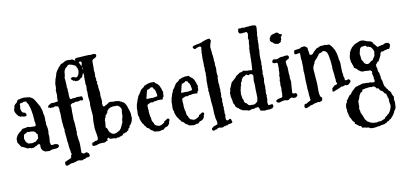

<svg xmlns="http://www.w3.org/2000/svg" viewBox="-98 -1186 3962 1873"><g transform="rotate(-10 1883.0 -249.5)"><path d="M316.4 18.6 274.4 16.6Q270.5 16.6 262.7 9.8Q254.9 2.9 252 3.9L239.3 -14.6Q235.4 -26.4 235.4 -37.1V-57.6Q230.5 -60.5 227.5 -66.4Q209 -62.5 204.6 -57.6Q200.2 -52.7 197.3 -50.8Q182.6 -50.8 169.9 -38.1Q165 -42 159.2 -39.6Q153.3 -37.1 147 -38.1Q140.6 -39.1 137.7 -40.5Q134.8 -42 129.9 -43.9Q124 -42 119.1 -43Q114.3 -43.9 106.4 -43Q100.6 -49.8 80.1 -57.6Q66.4 -66.4 49.8 -70.3Q30.3 -99.6 18.6 -120.1Q21.5 -128.9 19.5 -138.7Q16.6 -155.3 26.4 -169.9Q33.2 -187.5 44.4 -197.8Q55.7 -208 60.5 -212.4Q65.4 -216.8 71.3 -220.2Q77.1 -223.6 82.5 -231Q87.9 -238.3 96.2 -240.2Q104.5 -242.2 111.3 -242.7Q118.2 -243.2 127 -245.1Q135.7 -247.1 138.7 -248Q149.4 -252 171.9 -243.2Q184.6 -245.1 194.8 -243.7Q205.1 -242.2 218.8 -243.2Q226.6 -248 226.1 -253.9Q225.6 -259.8 225.6 -267.6Q225.6 -275.4 224.6 -279.3L220.7 -292Q222.7 -318.4 217.8 -330.1Q219.7 -338.9 218.8 -339.8Q217.8 -340.8 217.8 -344.2Q217.8 -347.7 216.8 -354.5Q215.8 -361.3 214.4 -370.1Q212.9 -378.9 210.4 -396Q208 -413.1 205.1 -422.4Q202.1 -431.6 200.7 -436.5Q199.2 -441.4 197.3 -446.3Q195.3 -451.2 194.8 -455.6Q194.3 -460 190.9 -465.8Q187.5 -471.7 185.5 -475.1Q183.6 -478.5 179.7 -481.4Q177.7 -484.4 177.2 -489.3Q176.8 -494.1 173.8 -496.1Q163.1 -498 152.8 -498Q142.6 -498 137.7 -491.2Q119.1 -491.2 111.3 -486.3Q106.4 -479.5 108.4 -472.7Q110.4 -465.8 109.4 -460.4Q108.4 -455.1 106.9 -451.2Q105.5 -447.3 104.5 -443.4Q107.4 -433.6 106.9 -427.7Q106.4 -421.9 111.8 -412.1Q117.2 -402.3 120.1 -399.4Q123 -396.5 128.4 -394.5Q133.8 -392.6 137.2 -392.6Q140.6 -392.6 147.5 -387.7Q154.3 -382.8 156.2 -364.3Q150.4 -354.5 133.8 -354.5Q117.2 -354.5 107.4 -361.3Q103.5 -361.3 101.6 -359.9Q99.6 -358.4 94.2 -359.9Q88.9 -361.3 85.4 -365.2Q82 -369.1 74.2 -369.1Q72.3 -376 67.9 -380.4Q63.5 -384.8 59.6 -389.6Q56.6 -399.4 55.2 -399.4Q53.7 -399.4 53.7 -400.4Q41 -418.9 44.9 -438.5Q44.9 -442.4 46.9 -446.8Q48.8 -451.2 50.8 -456.5Q52.7 -461.9 52.7 -467.3Q52.7 -472.7 54.7 -477.1Q56.6 -481.4 60.1 -484.4Q63.5 -487.3 67.4 -490.7Q71.3 -494.1 74.7 -497.6Q78.1 -501 83 -502.9Q85 -507.8 87.4 -512.2Q89.8 -516.6 91.8 -522.5Q95.7 -524.4 98.6 -525.4Q101.6 -526.4 103.5 -529.3Q112.3 -528.3 121.1 -531.7Q129.9 -535.2 138.2 -535.2Q146.5 -535.2 152.3 -537.1H166Q172.9 -537.1 178.7 -535.2Q184.6 -533.2 192.4 -535.2Q197.3 -534.2 202.6 -532.2Q208 -530.3 213.9 -533.2Q218.8 -527.3 231.9 -522Q245.1 -516.6 252.4 -504.9Q259.8 -493.2 263.7 -488.8Q267.6 -484.4 270.5 -478Q273.4 -471.7 276.9 -466.3Q280.3 -460.9 283.2 -455.6Q286.1 -450.2 290 -444.3Q293.9 -438.5 296.4 -432.6Q298.8 -426.8 303.7 -422.9Q300.8 -412.1 310.5 -397.5Q311.5 -393.6 312 -390.6Q312.5 -387.7 314.5 -381.3Q316.4 -375 317.4 -363.8Q318.4 -352.5 319.8 -345.2Q321.3 -337.9 322.8 -335Q324.2 -332 325.2 -326.2Q326.2 -320.3 325.7 -311Q325.2 -301.8 326.2 -295.4Q327.1 -289.1 326.2 -286.1Q325.2 -283.2 325.2 -279.3L328.1 -265.6Q328.1 -259.8 327.1 -253.9Q326.2 -248 327.1 -241.2Q328.1 -234.4 331.1 -224.1Q334 -213.9 335.4 -204.6Q336.9 -195.3 336.9 -188.5V-175.8Q336.9 -169.9 334 -140.6L336.9 -127.9Q335 -117.2 335 -90.8L333 -79.1Q335 -75.2 333.5 -71.3Q332 -67.4 332 -61.5Q332 -55.7 336.4 -50.8Q340.8 -45.9 336.9 -38.1Q350.6 -32.2 358.4 -35.2Q375 -40 386.2 -37.1Q397.5 -34.2 401.9 -33.2Q406.2 -32.2 408.2 -30.3Q413.1 -18.6 414.6 -14.2Q416 -9.8 409.2 -5.9Q402.3 -2 401.4 2.9Q375 7.8 355.5 7.8Q335.9 7.8 316.4 18.6ZM145.5 -198.2 134.8 -202.1Q118.2 -189.5 101.6 -184.6Q96.7 -179.7 95.7 -171.9Q94.7 -164.1 92.3 -153.3Q89.8 -142.6 90.8 -139.6Q96.7 -128.9 96.7 -126Q96.7 -123 100.1 -116.2Q103.5 -109.4 104.5 -105.5Q112.3 -101.6 116.7 -95.7Q121.1 -89.8 127.4 -87.9Q133.8 -85.9 138.7 -87.9Q143.6 -89.8 147.5 -85.9Q151.4 -86.9 158.7 -86.4Q166 -85.9 172.9 -86.9Q178.7 -92.8 186.5 -92.3Q194.3 -91.8 200.2 -95.7Q213.9 -108.4 216.3 -112.3Q218.8 -116.2 226.6 -120.1Q229.5 -144.5 229.5 -162.1Q223.6 -168.9 218.3 -172.9Q212.9 -176.8 210.9 -186.5Q207 -189.5 203.1 -190.9Q199.2 -192.4 197.3 -196.3Q192.4 -196.3 191.9 -195.8Q191.4 -195.3 184.6 -198.2Q177.7 -201.2 145.5 -198.2Z M589.8 -801.8Q615.2 -823.2 640.6 -823.2Q649.4 -821.3 651.4 -822.3Q653.3 -823.2 659.2 -823.2Q665 -823.2 668.9 -821.8Q672.9 -820.3 681.2 -822.3Q689.5 -824.2 705.1 -812Q720.7 -799.8 725.6 -798.8Q725.6 -795.9 735.8 -791Q746.1 -786.1 748 -783.2Q749 -780.3 748.5 -777.3Q748 -774.4 752.4 -768.6Q756.8 -762.7 756.3 -761.7Q755.9 -760.7 758.8 -754.4Q761.7 -748 764.6 -745.6Q767.6 -743.2 769.5 -741.2Q771.5 -739.3 769 -732.4Q766.6 -725.6 770.5 -715.8Q774.4 -706.1 774.4 -691.4L765.6 -668Q762.7 -660.2 760.7 -654.3Q755.9 -650.4 755.9 -643.6Q755.9 -636.7 747.1 -632.8Q733.4 -626 721.7 -614.3Q710.9 -610.4 710.9 -608.9Q710.9 -607.4 705.6 -608.4Q700.2 -609.4 695.3 -607.9Q690.4 -606.4 682.6 -607.4Q680.7 -609.4 677.7 -610.4Q674.8 -611.3 675.8 -616.2Q670.9 -617.2 668 -615.2Q665 -613.3 660.2 -615.2Q658.2 -624 650.4 -627.4Q642.6 -630.9 640.6 -639.6L655.3 -652.3Q658.2 -650.4 663.1 -651.4Q668 -652.3 673.3 -650.4Q678.7 -648.4 684.6 -645.5Q701.2 -637.7 712.9 -654.3Q724.6 -670.9 726.1 -683.6Q727.5 -696.3 729.5 -707Q724.6 -713.9 725.6 -721.2Q726.6 -728.5 718.8 -736.3Q715.8 -749 712.9 -751Q710 -752.9 708 -757.8Q701.2 -759.8 694.8 -763.2Q688.5 -766.6 681.6 -770Q674.8 -773.4 666.5 -773.4Q658.2 -773.4 651.4 -779.3Q635.7 -777.3 627.9 -766.6Q620.1 -755.9 609.4 -751Q604.5 -740.2 599.1 -732.9Q593.8 -725.6 592.3 -711.4Q590.8 -697.3 590.3 -687Q589.8 -676.8 586.4 -668.9Q583 -661.1 584 -653.3Q585 -645.5 586.9 -627Q589.8 -597.7 589.8 -579.1L587.9 -568.4L592.8 -549.8V-528.3Q591.8 -518.6 595.7 -507.8L593.8 -494.1L597.7 -450.2Q599.6 -450.2 601.6 -447.3Q607.4 -440.4 616.2 -444.8Q625 -449.2 631.3 -447.8Q637.7 -446.3 639.6 -450.2Q647.5 -445.3 652.8 -448.2Q658.2 -451.2 665 -452.6Q671.9 -454.1 679.7 -453.1Q687.5 -452.1 695.3 -452.1Q703.1 -452.1 709 -453.1Q714.8 -454.1 718.8 -449.2Q722.7 -444.3 724.1 -433.1Q725.6 -421.9 724.6 -417Q717.8 -412.1 710 -412.1Q702.1 -412.1 695.3 -417Q689.5 -416 687.5 -412.6Q685.5 -409.2 680.7 -409.2H665Q655.3 -408.2 653.8 -409.7Q652.3 -411.1 648.9 -410.2Q645.5 -409.2 641.6 -407.2Q626 -399.4 613.3 -401.4Q609.4 -397.5 604 -395Q598.6 -392.6 596.2 -387.2Q593.8 -381.8 596.2 -377.4Q598.6 -373 598.6 -345.7L597.7 -318.4Q597.7 -297.9 598.6 -281.2Q599.6 -264.6 598.6 -253.4Q597.7 -242.2 599.6 -234.4Q601.6 -226.6 602.5 -218.8Q605.5 -193.4 605.5 -181.6V-167L608.4 -155.3Q608.4 -149.4 606.9 -142.6Q605.5 -135.7 606.9 -129.9Q608.4 -124 609.4 -120.6Q610.4 -117.2 609.4 -115.2L605.5 -101.6L612.3 -46.9Q612.3 -39.1 613.3 -36.1L617.2 -21.5L619.1 12.7Q619.1 26.4 618.7 50.3Q618.2 74.2 619.1 88.9Q622.1 93.8 628.9 95.7Q635.7 97.7 640.6 101.6Q648.4 100.6 655.8 96.7Q663.1 92.8 669.4 94.2Q675.8 95.7 678.7 100.1Q681.6 104.5 688.5 106.4Q696.3 126 693.4 135.7Q688.5 137.7 684.1 141.1Q679.7 144.5 668.5 144Q657.2 143.6 650.4 149.4Q643.6 155.3 637.7 155.3Q631.8 155.3 627.4 156.7Q623 158.2 620.1 160.2Q617.2 162.1 612.3 164.1Q604.5 164.1 602.5 161.6Q600.6 159.2 595.7 162.1Q585.9 158.2 579.6 158.2Q573.2 158.2 563.5 161.1Q553.7 164.1 552.7 165Q551.8 166 548.8 167.5Q545.9 168.9 543 168Q540 167 536.6 168.5Q533.2 169.9 530.3 171.9Q527.3 173.8 524.4 174.8Q510.7 169.9 488.3 180.7Q465.8 191.4 459 189Q452.1 186.5 446.3 184.6Q444.3 179.7 444.3 168Q444.3 156.2 445.3 151.4Q456.1 147.5 458 145.5Q460 143.6 463.9 142.6L477.5 136.7Q487.3 131.8 494.6 129.4Q502 127 510.7 120.1Q512.7 115.2 513.7 103Q514.6 90.8 525.4 85.9Q523.4 81.1 520.5 80.1Q516.6 77.1 516.6 53.7Q508.8 23.4 508.3 3.9Q507.8 -15.6 505.9 -25.4L502 -46.9L500 -80.1L493.2 -142.6Q493.2 -153.3 496.1 -162.1Q490.2 -174.8 490.2 -189.5Q483.4 -248 483.4 -274.4V-317.4Q484.4 -321.3 482.4 -329.1Q477.5 -346.7 480.5 -366.2Q476.6 -388.7 470.7 -396.5Q441.4 -403.3 436 -398.9Q430.7 -394.5 425.8 -393.6Q420.9 -392.6 414.1 -394.5Q407.2 -396.5 402.3 -391.6Q392.6 -392.6 388.7 -398.4Q384.8 -399.4 380.9 -398.9Q377 -398.4 376 -402.3Q373 -416 393.6 -427.7Q402.3 -429.7 402.8 -431.6Q403.3 -433.6 407.7 -436.5Q412.1 -439.5 421.4 -438Q430.7 -436.5 445.3 -438.5L470.7 -442.4Q474.6 -442.4 477.5 -443.4L479.5 -456.1L477.5 -470.7Q477.5 -482.4 480 -494.1Q482.4 -505.9 480.5 -516.6L477.5 -555.7Q478.5 -561.5 482.4 -568.4Q484.4 -581.1 483.4 -593.8Q482.4 -606.4 483.9 -617.7Q485.4 -628.9 486.8 -632.3Q488.3 -635.7 488.8 -639.2Q489.3 -642.6 490.2 -646Q491.2 -649.4 491.2 -653.3Q491.2 -657.2 493.2 -660.2Q498 -668.9 502.9 -685.5Q507.8 -702.1 509.8 -708Q511.7 -713.9 511.7 -719.7Q515.6 -721.7 517.1 -726.6Q518.6 -731.4 522 -737.3Q525.4 -743.2 533.2 -752Q541 -760.7 545.9 -771.5Q558.6 -778.3 571.3 -797.9Q578.1 -796.9 580.6 -800.3Q583 -803.7 589.8 -801.8Z M867.2 -835 892.6 -837.9Q912.1 -839.8 919.9 -835Q929.7 -821.3 922.4 -810.1Q915 -798.8 898.9 -793.5Q882.8 -788.1 880.4 -777.3Q877.9 -766.6 878.4 -752Q878.9 -737.3 878.9 -723.6L877.9 -676.8L880.9 -660.2Q881.8 -640.6 879.9 -626.5Q877.9 -612.3 884.8 -599.6Q882.8 -588.9 882.8 -580.1Q882.8 -571.3 890.6 -566.4Q885.7 -554.7 885.7 -548.8Q885.7 -543 888.2 -539.1Q890.6 -535.2 891.6 -530.3Q889.6 -510.7 893.1 -493.2Q896.5 -475.6 898.4 -457L897.5 -420.9L901.4 -393.6Q903.3 -379.9 903.3 -364.3L899.4 -350.6Q901.4 -336.9 901.9 -331.1Q902.3 -325.2 907.2 -318.4Q915 -316.4 916 -316.9Q917 -317.4 922.9 -319.3Q932.6 -328.1 935.1 -328.1Q937.5 -328.1 940.9 -329.6Q944.3 -331.1 948.2 -334Q952.1 -336.9 957 -339.8Q961.9 -342.8 967.3 -346.7Q972.7 -350.6 980.5 -350.6L1016.6 -346.7Q1019.5 -346.7 1027.3 -348.1Q1035.2 -349.6 1039.1 -348.1Q1043 -346.7 1050.8 -345.2Q1058.6 -343.8 1061.5 -344.2Q1064.5 -344.7 1066.9 -343.8Q1069.3 -342.8 1071.3 -340.8Q1073.2 -338.9 1076.7 -336.9Q1080.1 -335 1083.5 -335Q1086.9 -335 1089.8 -334Q1094.7 -328.1 1095.7 -328.1Q1096.7 -328.1 1098.6 -326.7Q1100.6 -325.2 1104.5 -324.2Q1108.4 -323.2 1111.8 -318.8Q1115.2 -314.5 1116.2 -314.5Q1117.2 -314.5 1119.6 -311.5Q1122.1 -308.6 1124 -304.7Q1130.9 -291 1133.3 -287.6Q1135.7 -284.2 1137.2 -280.3Q1138.7 -276.4 1138.2 -273.9Q1137.7 -271.5 1141.1 -263.7Q1144.5 -255.9 1147 -249Q1149.4 -242.2 1150.9 -235.8Q1152.3 -229.5 1156.2 -216.3Q1160.2 -203.1 1159.7 -194.8Q1159.2 -186.5 1159.7 -179.2Q1160.2 -171.9 1161.1 -165.5Q1162.1 -159.2 1161.1 -154.3Q1160.2 -149.4 1159.2 -147.5Q1158.2 -145.5 1157.2 -141.6Q1156.2 -137.7 1156.2 -134.8Q1156.2 -131.8 1154.8 -129.4Q1153.3 -127 1152.3 -125Q1141.6 -97.7 1126 -88.9Q1127 -81.1 1124 -73.2Q1121.1 -71.3 1118.7 -68.8Q1116.2 -66.4 1111.3 -66.4Q1112.3 -59.6 1110.4 -56.6Q1108.4 -53.7 1107.4 -48.8Q1092.8 -41 1086.9 -31.2Q1076.2 -33.2 1071.8 -27.8Q1067.4 -22.5 1055.7 -24.4Q1050.8 -22.5 1049.8 -17.1Q1048.8 -11.7 1041.5 -8.3Q1034.2 -4.9 1023.4 -2Q1012.7 1 1006.3 4.4Q1000 7.8 998 5.9Q996.1 3.9 992.2 3.9Q988.3 3.9 985.8 6.3Q983.4 8.8 976.6 9.8Q969.7 10.7 968.8 9.8L954.1 4.9Q946.3 3.9 938 5.4Q929.7 6.8 927.7 3.9Q919.9 5.9 915 4.9Q913.1 1 910.2 -4.4Q907.2 -9.8 900.4 -8.8Q892.6 -3.9 892.6 -3.4Q892.6 -2.9 890.6 1.5Q888.7 5.9 889.6 8.3Q890.6 10.7 891.6 17.6Q877 18.6 872.6 23.4Q868.2 28.3 859.9 30.3Q851.6 32.2 844.7 31.2Q837.9 30.3 830.1 30.3L814.5 32.2Q806.6 33.2 798.3 34.2Q790 35.2 783.2 42Q769.5 42 757.3 44.9Q745.1 47.9 736.3 37.1Q735.4 24.4 740.2 12.7Q748 10.7 755.9 8.8Q763.7 6.8 767.6 -1Q780.3 2 786.6 -1.5Q793 -4.9 798.8 -8.8Q802.7 -28.3 797.9 -53.7Q793 -79.1 791.5 -89.8Q790 -100.6 788.1 -110.8Q786.1 -121.1 786.6 -127Q787.1 -132.8 786.6 -142.6Q786.1 -152.3 786.1 -166V-192.4L790 -239.3Q792 -247.1 789.6 -260.7Q787.1 -274.4 785.2 -309.6L784.2 -327.1Q782.2 -335.9 782.7 -346.2Q783.2 -356.4 783.2 -367.2L785.2 -377.9L779.3 -425.8Q776.4 -450.2 778.3 -470.2Q780.3 -490.2 775.4 -500Q777.3 -504.9 777.3 -532.2Q780.3 -541 776.9 -549.8Q773.4 -558.6 773.4 -578.1Q775.4 -586.9 773.9 -592.3Q772.5 -597.7 772.5 -604Q772.5 -610.4 773.9 -617.7Q775.4 -625 771.5 -632.8Q778.3 -644.5 773.9 -657.2Q769.5 -669.9 769.5 -679.2Q769.5 -688.5 771.5 -693.4Q773.4 -698.2 774.9 -706.5Q776.4 -714.8 771.5 -727.1Q766.6 -739.3 768.1 -749.5Q769.5 -759.8 772.5 -769.5Q775.4 -779.3 768.6 -788.1Q745.1 -786.1 731.4 -787.1Q722.7 -793 718.3 -799.8Q713.9 -806.6 713.9 -823.2Q726.6 -830.1 740.7 -830.6Q754.9 -831.1 767.6 -832Q780.3 -833 791.5 -833.5Q802.7 -834 818.8 -835.4Q835 -836.9 852.5 -836.9ZM1075.2 -204.1 1074.2 -220.7Q1075.2 -234.4 1077.6 -245.6Q1080.1 -256.8 1078.1 -263.7Q1076.2 -271.5 1066.9 -283.7Q1057.6 -295.9 1046.9 -299.8Q1036.1 -303.7 1031.7 -302.7Q1027.3 -301.8 1019 -301.3Q1010.7 -300.8 1004.9 -301.8Q999 -302.7 994.1 -301.8Q989.3 -300.8 984.4 -298.3Q979.5 -295.9 971.7 -296.9Q966.8 -289.1 953.1 -286.1Q947.3 -274.4 935.5 -267.6Q938.5 -262.7 937.5 -260.3Q936.5 -257.8 935.5 -252.9Q930.7 -251 928.7 -247.1Q926.8 -243.2 922.4 -235.4Q918 -227.5 911.1 -227.5Q910.2 -221.7 912.1 -218.8Q914.1 -214.8 907.7 -207Q901.4 -199.2 901.9 -193.4Q902.3 -187.5 898.4 -185.5Q900.4 -166 897.9 -149.4Q895.5 -132.8 893.6 -113.3Q895.5 -109.4 898.9 -107.9Q902.3 -106.4 905.3 -103.5Q908.2 -95.7 911.6 -88.9Q915 -82 916 -72.3Q924.8 -65.4 925.8 -56.6Q933.6 -55.7 935.5 -50.8Q937.5 -45.9 951.2 -40Q973.6 -30.3 1010.7 -53.7Q1030.3 -61.5 1043 -88.9Q1069.3 -142.6 1065.4 -147.5Q1061.5 -152.3 1068.4 -170.9Q1075.2 -189.5 1075.2 -204.1Z M1506.8 -358.4Q1501 -336.9 1503.9 -324.2Q1502.9 -310.5 1499.5 -307.6Q1496.1 -304.7 1491.2 -299.8Q1491.2 -295.9 1491.7 -291.5Q1492.2 -287.1 1489.3 -285.2Q1470.7 -286.1 1452.6 -286.6Q1434.6 -287.1 1421.9 -280.3Q1417 -279.3 1415 -280.8Q1413.1 -282.2 1410.2 -283.2Q1405.3 -281.2 1397.9 -276.4Q1390.6 -271.5 1383.8 -274.4Q1377 -277.3 1369.1 -275.4Q1340.8 -265.6 1333 -255.9Q1334 -245.1 1333 -234.9Q1332 -224.6 1334 -215.8L1335.9 -203.1Q1336.9 -199.2 1335.4 -196.3Q1334 -193.4 1334 -189Q1334 -184.6 1336.4 -179.2Q1338.9 -173.8 1335 -168.9Q1336.9 -164.1 1338.9 -159.2Q1340.8 -154.3 1338.9 -146.5Q1339.8 -141.6 1341.8 -139.2Q1343.8 -136.7 1345.2 -131.8Q1346.7 -127 1346.2 -119.6Q1345.7 -112.3 1347.2 -107.4Q1348.6 -102.5 1350.1 -96.2Q1351.6 -89.8 1359.4 -80.1Q1367.2 -70.3 1364.3 -64.5Q1369.1 -59.6 1372.6 -54.7Q1376 -49.8 1380.9 -45.9Q1389.6 -44.9 1397 -41Q1404.3 -37.1 1415.5 -37.1Q1426.8 -37.1 1441.9 -46.4Q1457 -55.7 1461.9 -57.6Q1464.8 -59.6 1465.3 -64.9Q1465.8 -70.3 1468.8 -72.8Q1471.7 -75.2 1474.1 -75.7Q1476.6 -76.2 1481 -78.6Q1485.4 -81.1 1489.3 -84.5Q1493.2 -87.9 1500 -91.8Q1506.8 -95.7 1518.6 -86.9Q1521.5 -75.2 1518.6 -70.3Q1515.6 -65.4 1512.7 -60.5Q1509.8 -55.7 1511.7 -54.2Q1513.7 -52.7 1512.7 -47.9Q1506.8 -42 1506.8 -35.2Q1501 -33.2 1498 -27.8Q1495.1 -22.5 1489.3 -19Q1483.4 -15.6 1478 -15.1Q1472.7 -14.6 1466.3 -11.2Q1460 -7.8 1456.1 -2.4Q1452.1 2.9 1443.4 7.8Q1438.5 6.8 1429.7 6.8Q1413.1 16.6 1395 14.2Q1377 11.7 1356.4 9.8Q1340.8 -5.9 1321.3 -12.7Q1313.5 -32.2 1290 -38.1Q1290 -43.9 1285.6 -45.9Q1281.2 -47.9 1281.2 -55.7Q1276.4 -56.6 1274.9 -60.5Q1273.4 -64.5 1268.6 -66.4Q1267.6 -69.3 1266.1 -70.8Q1264.6 -72.3 1265.6 -77.1Q1260.7 -79.1 1258.3 -83.5Q1255.9 -87.9 1252 -92.8Q1245.1 -106.4 1243.7 -111.3Q1242.2 -116.2 1237.3 -127.9Q1232.4 -139.6 1233.4 -154.3L1225.6 -170.9Q1227.5 -175.8 1226.1 -181.2Q1224.6 -186.5 1224.6 -192.4L1226.6 -207Q1227.5 -217.8 1226.6 -230Q1225.6 -242.2 1227.5 -252L1230.5 -263.7Q1231.4 -267.6 1231 -271Q1230.5 -274.4 1232.9 -281.7Q1235.4 -289.1 1239.3 -298.8Q1243.2 -308.6 1243.7 -312.5Q1244.1 -316.4 1246.1 -322.3Q1248 -328.1 1251 -333Q1253.9 -337.9 1256.3 -343.3Q1258.8 -348.6 1258.8 -353Q1258.8 -357.4 1263.2 -361.8Q1267.6 -366.2 1269.5 -369.1Q1271.5 -372.1 1273.9 -375Q1276.4 -377.9 1278.3 -380.9Q1280.3 -389.6 1286.6 -395Q1293 -400.4 1292 -408.2Q1296.9 -408.2 1297.9 -412.1Q1298.8 -416 1305.7 -420.4Q1312.5 -424.8 1314.5 -426.8Q1316.4 -428.7 1325.7 -434.6Q1335 -440.4 1339.8 -452.1Q1344.7 -448.2 1346.2 -449.7Q1347.7 -451.2 1352.5 -454.1Q1357.4 -457 1360.4 -457Q1363.3 -457 1368.7 -460.4Q1374 -463.9 1378.4 -462.9Q1382.8 -461.9 1386.7 -464.8Q1400.4 -468.8 1411.1 -467.3Q1421.9 -465.8 1432.6 -468.8Q1437.5 -466.8 1439.9 -461.9Q1442.4 -457 1445.8 -454.1Q1449.2 -451.2 1452.1 -450.2Q1455.1 -449.2 1460 -445.3Q1464.8 -441.4 1466.8 -439.9Q1468.8 -438.5 1470.7 -435.1Q1472.7 -431.6 1476.1 -428.2Q1479.5 -424.8 1482.9 -418.9Q1486.3 -413.1 1489.3 -403.3Q1492.2 -393.6 1498 -384.8Q1496.1 -377 1499 -373Q1500 -368.2 1502.4 -365.2Q1504.9 -362.3 1506.8 -358.4ZM1398.4 -316.4 1411.1 -319.3Q1418.9 -321.3 1427.2 -321.8Q1435.5 -322.3 1443.4 -325.2Q1445.3 -347.7 1438.5 -361.3Q1441.4 -368.2 1436.5 -374.5Q1431.6 -380.9 1432.6 -389.6Q1421.9 -400.4 1419.9 -401.4Q1419.9 -407.2 1418 -410.2Q1416 -413.1 1414.1 -417Q1409.2 -418.9 1404.3 -419.4Q1399.4 -419.9 1396.5 -422.9Q1377.9 -404.3 1354.5 -402.3Q1355.5 -389.6 1347.7 -378.9Q1346.7 -375 1346.7 -371.1V-365.2Q1341.8 -361.3 1342.3 -353Q1342.8 -344.7 1337.9 -335.4Q1333 -326.2 1335 -317.4Q1348.6 -315.4 1360.4 -316.9Q1372.1 -318.4 1382.8 -318.4Z M1850.6 -358.4Q1844.7 -336.9 1847.7 -324.2Q1846.7 -310.5 1843.3 -307.6Q1839.8 -304.7 1835 -299.8Q1835 -295.9 1835.4 -291.5Q1835.9 -287.1 1833 -285.2Q1814.5 -286.1 1796.4 -286.6Q1778.3 -287.1 1765.6 -280.3Q1760.7 -279.3 1758.8 -280.8Q1756.8 -282.2 1753.9 -283.2Q1749 -281.2 1741.7 -276.4Q1734.4 -271.5 1727.5 -274.4Q1720.7 -277.3 1712.9 -275.4Q1684.6 -265.6 1676.8 -255.9Q1677.7 -245.1 1676.8 -234.9Q1675.8 -224.6 1677.7 -215.8L1679.7 -203.1Q1680.7 -199.2 1679.2 -196.3Q1677.7 -193.4 1677.7 -189Q1677.7 -184.6 1680.2 -179.2Q1682.6 -173.8 1678.7 -168.9Q1680.7 -164.1 1682.6 -159.2Q1684.6 -154.3 1682.6 -146.5Q1683.6 -141.6 1685.5 -139.2Q1687.5 -136.7 1689 -131.8Q1690.4 -127 1689.9 -119.6Q1689.5 -112.3 1690.9 -107.4Q1692.4 -102.5 1693.8 -96.2Q1695.3 -89.8 1703.1 -80.1Q1710.9 -70.3 1708 -64.5Q1712.9 -59.6 1716.3 -54.7Q1719.7 -49.8 1724.6 -45.9Q1733.4 -44.9 1740.7 -41Q1748 -37.1 1759.3 -37.1Q1770.5 -37.1 1785.6 -46.4Q1800.8 -55.7 1805.7 -57.6Q1808.6 -59.6 1809.1 -64.9Q1809.6 -70.3 1812.5 -72.8Q1815.4 -75.2 1817.9 -75.7Q1820.3 -76.2 1824.7 -78.6Q1829.1 -81.1 1833 -84.5Q1836.9 -87.9 1843.8 -91.8Q1850.6 -95.7 1862.3 -86.9Q1865.2 -75.2 1862.3 -70.3Q1859.4 -65.4 1856.4 -60.5Q1853.5 -55.7 1855.5 -54.2Q1857.4 -52.7 1856.4 -47.9Q1850.6 -42 1850.6 -35.2Q1844.7 -33.2 1841.8 -27.8Q1838.9 -22.5 1833 -19Q1827.1 -15.6 1821.8 -15.1Q1816.4 -14.6 1810.1 -11.2Q1803.7 -7.8 1799.8 -2.4Q1795.9 2.9 1787.1 7.8Q1782.2 6.8 1773.4 6.8Q1756.8 16.6 1738.8 14.2Q1720.7 11.7 1700.2 9.8Q1684.6 -5.9 1665 -12.7Q1657.2 -32.2 1633.8 -38.1Q1633.8 -43.9 1629.4 -45.9Q1625 -47.9 1625 -55.7Q1620.1 -56.6 1618.7 -60.5Q1617.2 -64.5 1612.3 -66.4Q1611.3 -69.3 1609.9 -70.8Q1608.4 -72.3 1609.4 -77.1Q1604.5 -79.1 1602.1 -83.5Q1599.6 -87.9 1595.7 -92.8Q1588.9 -106.4 1587.4 -111.3Q1585.9 -116.2 1581.1 -127.9Q1576.2 -139.6 1577.1 -154.3L1569.3 -170.9Q1571.3 -175.8 1569.8 -181.2Q1568.4 -186.5 1568.4 -192.4L1570.3 -207Q1571.3 -217.8 1570.3 -230Q1569.3 -242.2 1571.3 -252L1574.2 -263.7Q1575.2 -267.6 1574.7 -271Q1574.2 -274.4 1576.7 -281.7Q1579.1 -289.1 1583 -298.8Q1586.9 -308.6 1587.4 -312.5Q1587.9 -316.4 1589.8 -322.3Q1591.8 -328.1 1594.7 -333Q1597.7 -337.9 1600.1 -343.3Q1602.5 -348.6 1602.5 -353Q1602.5 -357.4 1606.9 -361.8Q1611.3 -366.2 1613.3 -369.1Q1615.2 -372.1 1617.7 -375Q1620.1 -377.9 1622.1 -380.9Q1624 -389.6 1630.4 -395Q1636.7 -400.4 1635.7 -408.2Q1640.6 -408.2 1641.6 -412.1Q1642.6 -416 1649.4 -420.4Q1656.2 -424.8 1658.2 -426.8Q1660.2 -428.7 1669.4 -434.6Q1678.7 -440.4 1683.6 -452.1Q1688.5 -448.2 1689.9 -449.7Q1691.4 -451.2 1696.3 -454.1Q1701.2 -457 1704.1 -457Q1707 -457 1712.4 -460.4Q1717.8 -463.9 1722.2 -462.9Q1726.6 -461.9 1730.5 -464.8Q1744.1 -468.8 1754.9 -467.3Q1765.6 -465.8 1776.4 -468.8Q1781.2 -466.8 1783.7 -461.9Q1786.1 -457 1789.6 -454.1Q1793 -451.2 1795.9 -450.2Q1798.8 -449.2 1803.7 -445.3Q1808.6 -441.4 1810.5 -439.9Q1812.5 -438.5 1814.5 -435.1Q1816.4 -431.6 1819.8 -428.2Q1823.2 -424.8 1826.7 -418.9Q1830.1 -413.1 1833 -403.3Q1835.9 -393.6 1841.8 -384.8Q1839.8 -377 1842.8 -373Q1843.8 -368.2 1846.2 -365.2Q1848.6 -362.3 1850.6 -358.4ZM1742.2 -316.4 1754.9 -319.3Q1762.7 -321.3 1771 -321.8Q1779.3 -322.3 1787.1 -325.2Q1789.1 -347.7 1782.2 -361.3Q1785.2 -368.2 1780.3 -374.5Q1775.4 -380.9 1776.4 -389.6Q1765.6 -400.4 1763.7 -401.4Q1763.7 -407.2 1761.7 -410.2Q1759.8 -413.1 1757.8 -417Q1752.9 -418.9 1748 -419.4Q1743.2 -419.9 1740.2 -422.9Q1721.7 -404.3 1698.2 -402.3Q1699.2 -389.6 1691.4 -378.9Q1690.4 -375 1690.4 -371.1V-365.2Q1685.5 -361.3 1686 -353Q1686.5 -344.7 1681.6 -335.4Q1676.8 -326.2 1678.7 -317.4Q1692.4 -315.4 1704.1 -316.9Q1715.8 -318.4 1726.6 -318.4Z M1942.4 -646.5V-658.2Q1940.4 -671.9 1942.4 -676.3Q1944.3 -680.7 1945.3 -685.5Q1943.4 -700.2 1946.3 -707Q1949.2 -713.9 1947.3 -721.7Q1945.3 -724.6 1942.9 -726.1Q1940.4 -727.5 1938.5 -730.5Q1927.7 -731.4 1920.9 -728Q1914.1 -724.6 1905.3 -722.7Q1900.4 -724.6 1899.4 -721.7Q1898.4 -718.8 1894.5 -716.8Q1883.8 -710 1873 -720.7Q1862.3 -731.4 1866.7 -738.3Q1871.1 -745.1 1878.9 -747.6Q1886.7 -750 1896 -752.4Q1905.3 -754.9 1915.5 -756.3Q1925.8 -757.8 1932.1 -759.8Q1938.5 -761.7 1944.8 -762.7Q1951.2 -763.7 1955.6 -765.6Q1960 -767.6 1962.9 -769.5Q1965.8 -771.5 1970.2 -773.4Q1974.6 -775.4 1978 -775.9Q1981.4 -776.4 2001 -783.2Q2023.4 -792 2043 -789.1Q2043.9 -783.2 2046.9 -778.3Q2054.7 -767.6 2049.3 -758.3Q2043.9 -749 2043.5 -742.7Q2043 -736.3 2039.1 -734.4Q2041 -715.8 2034.2 -712.9L2041 -653.3Q2039.1 -649.4 2043 -630.4Q2046.9 -611.3 2046.9 -595.7Q2045.9 -565.4 2051.8 -548.8L2049.8 -529.3Q2049.8 -524.4 2050.8 -520.5Q2051.8 -516.6 2053.7 -506.8Q2055.7 -497.1 2054.2 -481.4Q2052.7 -465.8 2052.7 -450.2Q2057.6 -423.8 2057.6 -414.1Q2057.6 -404.3 2052.7 -397.5Q2055.7 -389.6 2054.2 -388.7Q2052.7 -387.7 2052.7 -382.8Q2052.7 -377.9 2053.7 -369.6Q2054.7 -361.3 2052.7 -350.6L2057.6 -325.2L2055.7 -314.5L2059.6 -282.2Q2058.6 -274.4 2057.1 -265.6Q2055.7 -256.8 2060.5 -249Q2057.6 -242.2 2058.6 -233.9Q2059.6 -225.6 2056.6 -218.3Q2053.7 -210.9 2057.1 -203.1Q2060.5 -195.3 2060.5 -184.6L2057.6 -166Q2056.6 -156.2 2059.6 -146Q2062.5 -135.7 2057.6 -127Q2066.4 -103.5 2059.6 -87.9Q2064.5 -73.2 2061.5 -57.6Q2058.6 -42 2066.4 -28.3Q2061.5 -20.5 2061.5 -8.8Q2061.5 2.9 2062.5 10.7Q2066.4 33.2 2087.9 23.4Q2092.8 20.5 2095.7 17.1Q2098.6 13.7 2104.5 15.6Q2114.3 17.6 2114.3 32.2Q2121.1 39.1 2120.1 50.8Q2116.2 59.6 2101.1 61.5Q2085.9 63.5 2078.1 65.4Q2070.3 67.4 2067.4 74.2Q2064.5 74.2 2062.5 72.8Q2060.5 71.3 2055.7 72.3Q2044.9 79.1 2042 78.1Q2034.2 74.2 2020.5 85.9Q2015.6 84 2009.8 85.4Q2003.9 86.9 1996.1 83.5Q1988.3 80.1 1976.1 83.5Q1963.9 86.9 1956.1 94.7Q1945.3 94.7 1938.5 98.6Q1931.6 102.5 1920.9 101.6Q1912.1 90.8 1912.1 85Q1912.1 79.1 1916.5 74.7Q1920.9 70.3 1926.3 67.4Q1931.6 64.5 1933.6 59.6Q1953.1 55.7 1973.6 45.9Q1976.6 22.5 1970.2 4.9Q1963.9 -12.7 1964.4 -15.6Q1964.8 -18.6 1963.9 -27.3Q1962.9 -36.1 1961.4 -46.9Q1960 -57.6 1959 -67.4Q1958 -77.1 1959 -85Q1960 -92.8 1958 -111.3Q1956.1 -129.9 1956.1 -142.6L1950.2 -191.4V-219.7L1947.3 -242.2Q1946.3 -247.1 1946.8 -252.9Q1947.3 -258.8 1946.8 -265.1Q1946.3 -271.5 1945.8 -278.3Q1945.3 -285.2 1940.4 -289.1Q1945.3 -300.8 1945.3 -306.6L1942.4 -325.2Q1941.4 -329.1 1942.4 -333.5Q1943.4 -337.9 1943.4 -341.8L1942.4 -391.6Q1942.4 -402.3 1944.8 -413.6Q1947.3 -424.8 1945.8 -437.5Q1944.3 -450.2 1945.8 -452.6Q1947.3 -455.1 1947.3 -459L1943.4 -496.1L1945.3 -516.6L1942.4 -538.1Q1941.4 -541 1942.4 -544.4Q1943.4 -547.9 1943.4 -551.8L1942.4 -575.2Q1943.4 -585.9 1941.9 -588.9Q1940.4 -591.8 1941.4 -598.6Q1942.4 -605.5 1941.4 -607.9Q1940.4 -610.4 1941.4 -625Q1942.4 -639.6 1942.4 -646.5Z M2496.1 -230.5 2493.2 -216.8Q2492.2 -214.8 2493.7 -212.4Q2495.1 -210 2494.6 -202.1Q2494.1 -194.3 2491.7 -178.2Q2489.3 -162.1 2496.1 -150.4Q2492.2 -139.6 2493.7 -127Q2495.1 -114.3 2493.2 -98.6L2489.3 -85.9Q2489.3 -68.4 2495.1 -50.8Q2501 -49.8 2508.3 -51.3Q2515.6 -52.7 2526.9 -54.2Q2538.1 -55.7 2541 -42Q2543.9 -25.4 2529.3 -15.6Q2526.4 -13.7 2519.5 -12.7Q2512.7 -11.7 2506.8 -9.3Q2501 -6.8 2490.2 -8.3Q2479.5 -9.8 2464.8 -6.3Q2450.2 -2.9 2438.5 -6.8Q2426.8 -10.7 2411.1 -10.7L2400.4 -42Q2391.6 -54.7 2385.7 -49.8Q2379.9 -44.9 2369.1 -47.9L2351.6 -40Q2340.8 -43 2334 -40.5Q2327.1 -38.1 2322.3 -39.1L2308.6 -32.2H2296.9Q2293 -33.2 2289.1 -35.2Q2285.2 -37.1 2281.2 -38.1Q2277.3 -39.1 2273.9 -38.6Q2270.5 -38.1 2263.2 -41Q2255.9 -43.9 2240.2 -43.9L2230.5 -52.7Q2221.7 -52.7 2213.9 -61.5Q2206.1 -70.3 2197.8 -74.7Q2189.5 -79.1 2176.8 -91.8Q2176.8 -96.7 2174.3 -99.6Q2171.9 -102.5 2172.9 -110.4Q2162.1 -119.1 2159.7 -134.8Q2157.2 -150.4 2155.3 -168Q2150.4 -173.8 2150.9 -183.6Q2151.4 -193.4 2146.5 -199.2Q2146.5 -205.1 2147.9 -212.4Q2149.4 -219.7 2144.5 -226.6Q2147.5 -228.5 2147 -231.9Q2146.5 -235.4 2147.5 -238.3Q2155.3 -250 2153.8 -255.9Q2152.3 -261.7 2153.3 -266.6Q2162.1 -284.2 2165.5 -293.9Q2168.9 -303.7 2170.4 -306.6Q2171.9 -309.6 2173.8 -314Q2175.8 -318.4 2176.8 -322.8Q2177.7 -327.1 2179.7 -330.1Q2181.6 -333 2186.5 -336.4Q2191.4 -339.8 2198.7 -347.2Q2206.1 -354.5 2210 -356.9Q2213.9 -359.4 2223.1 -369.1Q2232.4 -378.9 2236.3 -386.7Q2241.2 -387.7 2244.1 -390.6Q2247.1 -393.6 2252.4 -396Q2257.8 -398.4 2262.7 -403.3Q2274.4 -414.1 2283.2 -413.1Q2292 -412.1 2299.3 -417.5Q2306.6 -422.9 2312.5 -423.8Q2318.4 -424.8 2326.7 -421.9Q2335 -418.9 2341.8 -418H2355.5Q2375 -418.9 2383.3 -416Q2391.6 -413.1 2399.4 -416Q2401.4 -434.6 2404.3 -486.3Q2402.3 -497.1 2404.3 -504.9Q2406.2 -512.7 2405.3 -520Q2404.3 -527.3 2404.3 -531.2Q2404.3 -535.2 2406.2 -577.1Q2404.3 -586.9 2404.3 -591.8Q2404.3 -596.7 2406.2 -606Q2408.2 -615.2 2406.7 -619.1Q2405.3 -623 2406.2 -628.9Q2407.2 -634.8 2409.7 -641.6Q2412.1 -648.4 2413.1 -655.3L2411.1 -666L2416 -701.2Q2416 -704.1 2417 -707.5Q2418 -710.9 2415.5 -713.9Q2413.1 -716.8 2412.1 -723.1Q2411.1 -729.5 2413.1 -734.9Q2415 -740.2 2418 -759.3Q2420.9 -778.3 2408.2 -791Q2401.4 -793 2396.5 -790.5Q2391.6 -788.1 2385.3 -787.6Q2378.9 -787.1 2377.9 -788.6Q2377 -790 2367.7 -787.1Q2358.4 -784.2 2340.8 -788.1Q2330.1 -795.9 2329.6 -812Q2329.1 -828.1 2338.9 -837.9Q2345.7 -835.9 2356.9 -835.9Q2368.2 -835.9 2372.1 -840.8Q2386.7 -835.9 2395.5 -835.9L2407.2 -838.9Q2415 -840.8 2426.3 -840.3Q2437.5 -839.8 2441.4 -841.3Q2445.3 -842.8 2451.2 -843.3Q2457 -843.8 2458 -842.3Q2459 -840.8 2464.8 -844.7L2491.2 -841.8H2497.1Q2503.9 -841.8 2508.3 -834Q2512.7 -826.2 2512.7 -822.3L2507.8 -756.8Q2506.8 -752.9 2505.4 -750Q2503.9 -747.1 2503.9 -743.2L2505.9 -714.8L2502 -699.2L2503.9 -688.5L2502 -672.9Q2503.9 -665 2503.9 -657.2L2499 -613.3L2501 -599.6L2496.1 -545.9Q2496.1 -508.8 2499 -472.7L2496.1 -453.1L2499 -435.5L2495.1 -416Q2494.1 -413.1 2495.1 -411.1Q2496.1 -409.2 2496.1 -405.3V-377.9Q2496.1 -374 2494.1 -371.1Q2489.3 -365.2 2493.7 -352.5Q2498 -339.8 2496.1 -337.9Q2494.1 -335.9 2493.2 -334Q2500 -323.2 2497.1 -311.5Q2494.1 -299.8 2493.2 -287.1V-276.4Q2492.2 -264.6 2494.1 -252.9Q2496.1 -241.2 2496.1 -230.5ZM2399.4 -258.8 2397.5 -292 2395.5 -306.6Q2395.5 -321.3 2398.4 -335.4Q2401.4 -349.6 2399.4 -365.2Q2387.7 -379.9 2377 -379.4Q2366.2 -378.9 2358.9 -374Q2351.6 -369.1 2345.2 -376Q2338.9 -382.8 2330.1 -381.8Q2326.2 -379.9 2323.7 -376.5Q2321.3 -373 2317.4 -371.1Q2313.5 -369.1 2309.1 -368.2Q2304.7 -367.2 2299.8 -365.2Q2295.9 -358.4 2291 -352.5Q2286.1 -346.7 2282.2 -340.8Q2283.2 -335.9 2280.8 -332.5Q2278.3 -329.1 2282.2 -325.2Q2269.5 -322.3 2266.6 -296.9Q2266.6 -292 2268.6 -289.1Q2261.7 -282.2 2260.3 -272.5Q2258.8 -262.7 2257.8 -257.8Q2256.8 -252.9 2255.4 -249.5Q2253.9 -246.1 2253.9 -243.2L2251 -213.9Q2251 -209 2250 -204.6Q2249 -200.2 2251 -197.3Q2252 -183.6 2254.4 -176.3Q2256.8 -168.9 2255.9 -163.6Q2254.9 -158.2 2260.3 -153.3Q2265.6 -148.4 2263.7 -143.6Q2266.6 -140.6 2266.1 -136.2Q2265.6 -131.8 2267.6 -125Q2272.5 -110.4 2290 -105.5Q2292 -103.5 2294.4 -98.6Q2296.9 -93.8 2299.8 -92.8Q2301.8 -87.9 2303.7 -87.4Q2305.7 -86.9 2310.5 -84Q2315.4 -81.1 2322.3 -81.5Q2329.1 -82 2335.4 -82Q2341.8 -82 2345.2 -81.1Q2348.6 -80.1 2358.4 -81.5Q2368.2 -83 2380.4 -92.8Q2392.6 -102.5 2397.5 -110.4Q2394.5 -118.2 2398.9 -127.9Q2403.3 -137.7 2400.4 -185.5Q2397.5 -233.4 2399.4 -258.8Z M2620.1 -691.4Q2630.9 -702.1 2633.8 -713.9Q2637.7 -713.9 2639.6 -716.8Q2641.6 -719.7 2649.4 -722.7Q2657.2 -725.6 2664.6 -726.6Q2671.9 -727.5 2683.1 -732.4Q2694.3 -737.3 2706.1 -731.4Q2714.8 -723.6 2716.8 -720.7Q2718.8 -717.8 2723.1 -715.3Q2727.5 -712.9 2734.9 -712.4Q2742.2 -711.9 2744.1 -705.1Q2743.2 -697.3 2738.3 -693.8Q2733.4 -690.4 2729.5 -684.6Q2729.5 -676.8 2730 -666.5Q2730.5 -656.2 2723.6 -652.3Q2721.7 -649.4 2724.1 -646Q2726.6 -642.6 2722.7 -641.6Q2720.7 -635.7 2713.9 -633.3Q2707 -630.9 2703.6 -627.4Q2700.2 -624 2693.4 -624Q2657.2 -624 2643.6 -644.5Q2638.7 -651.4 2630.9 -652.3Q2628.9 -657.2 2625.5 -659.7Q2622.1 -662.1 2618.2 -665Q2618.2 -672.9 2620.1 -678.2Q2622.1 -683.6 2620.1 -691.4ZM2717.8 -492.2Q2725.6 -497.1 2738.3 -497.1Q2751 -497.1 2758.8 -497.6Q2766.6 -498 2771.5 -488.3Q2776.4 -478.5 2771.5 -469.7Q2769.5 -461.9 2764.6 -460.9Q2751 -458 2735.4 -442.4Q2736.3 -434.6 2736.3 -425.8Q2736.3 -417 2737.3 -411.1Q2738.3 -405.3 2738.8 -401.4Q2739.3 -397.5 2740.2 -393.1Q2741.2 -388.7 2742.7 -385.7Q2744.1 -382.8 2744.1 -379.9L2743.2 -366.2Q2745.1 -355.5 2745.1 -315.4Q2749 -298.8 2748 -291.5Q2747.1 -284.2 2747.1 -276.4L2752.9 -239.3Q2752.9 -223.6 2750 -202.1Q2747.1 -180.7 2747.6 -174.8Q2748 -168.9 2747.1 -160.2Q2746.1 -151.4 2745.1 -142.6Q2744.1 -133.8 2746.1 -125Q2747.1 -121.1 2751 -122.1Q2754.9 -123 2758.8 -120.1Q2762.7 -117.2 2767.6 -119.6Q2772.5 -122.1 2781.2 -120.1Q2792 -109.4 2789.1 -91.8Q2777.3 -81.1 2772.9 -79.1Q2768.6 -77.1 2762.2 -78.1Q2755.9 -79.1 2751 -76.2Q2738.3 -84 2731.9 -84.5Q2725.6 -85 2716.8 -80.1Q2708 -75.2 2705.1 -71.8Q2702.1 -68.4 2694.3 -66.4Q2686.5 -64.5 2675.8 -67.4Q2665 -70.3 2655.3 -69.8Q2645.5 -69.3 2601.6 -56.6Q2590.8 -59.6 2580.1 -65.4Q2577.1 -72.3 2580.1 -85Q2605.5 -98.6 2620.6 -98.6Q2635.7 -98.6 2638.7 -105Q2641.6 -111.3 2646.5 -112.3Q2647.5 -116.2 2644 -118.7Q2640.6 -121.1 2643.6 -123Q2649.4 -136.7 2646.5 -149.9Q2643.6 -163.1 2648.4 -188.5Q2648.4 -201.2 2645.5 -211.9Q2642.6 -222.7 2646 -237.3Q2649.4 -252 2644.5 -263.7Q2646.5 -272.5 2648.9 -282.2Q2651.4 -292 2649.9 -300.8Q2648.4 -309.6 2649.4 -323.2L2655.3 -337.9Q2655.3 -339.8 2654.3 -342.8Q2653.3 -345.7 2654.8 -353.5Q2656.2 -361.3 2655.3 -363.3Q2654.3 -365.2 2654.3 -368.2L2657.2 -388.7Q2658.2 -392.6 2656.7 -396.5Q2655.3 -400.4 2655.3 -405.3Q2658.2 -413.1 2656.2 -421.4Q2654.3 -429.7 2654.8 -435.5Q2655.3 -441.4 2647.5 -444.3Q2639.6 -444.3 2632.8 -443.4Q2619.1 -440.4 2604.5 -455.1Q2606.4 -470.7 2616.2 -480.5Q2627.9 -482.4 2636.2 -480Q2644.5 -477.5 2654.3 -477.5Q2665 -482.4 2667.5 -481.9Q2669.9 -481.4 2676.3 -485.8Q2682.6 -490.2 2684.1 -489.7Q2685.5 -489.3 2690.9 -491.2Q2696.3 -493.2 2706.5 -493.2Q2716.8 -493.2 2717.8 -492.2Z M2881.8 33.2 2855.5 43Q2840.8 43 2837.9 19.5Q2840.8 17.6 2842.8 9.8Q2844.7 -2 2855 -0.5Q2865.2 1 2871.1 -4.9Q2877 -10.7 2880.9 -12.7Q2898.4 -17.6 2909.2 -28.3Q2906.2 -40 2906.7 -43.9Q2907.2 -47.9 2905.3 -59.1Q2903.3 -70.3 2902.8 -76.2Q2902.3 -82 2902.3 -94.7Q2902.3 -107.4 2900.4 -122.1Q2898.4 -136.7 2897.5 -143.1Q2896.5 -149.4 2897.5 -153.3Q2898.4 -157.2 2897.9 -163.1Q2897.5 -168.9 2896.5 -186Q2895.5 -203.1 2894.5 -218.3Q2893.6 -233.4 2894 -258.8Q2894.5 -284.2 2893.6 -295.4Q2892.6 -306.6 2891.6 -311Q2890.6 -315.4 2890.6 -319.3L2892.6 -360.4L2890.6 -402.3L2891.6 -414.1L2887.7 -436.5Q2885.7 -457 2886.7 -469.2Q2887.7 -481.4 2885.7 -498Q2870.1 -499 2857.4 -494.6Q2844.7 -490.2 2831.1 -497.1Q2831.1 -519.5 2835.9 -532.2Q2852.5 -537.1 2867.7 -538.1Q2882.8 -539.1 2892.1 -542Q2901.4 -544.9 2902.3 -547.4Q2903.3 -549.8 2906.2 -551.8Q2922.9 -551.8 2931.6 -555.2Q2940.4 -558.6 2953.1 -547.9Q2961.9 -543 2964.8 -538.1Q2969.7 -528.3 2968.8 -525.4Q2967.8 -522.5 2968.8 -517.6Q2969.7 -512.7 2970.7 -504.9Q2971.7 -497.1 2973.6 -490.2Q2975.6 -483.4 2975.1 -476.6Q2974.6 -469.7 2978.5 -464.8Q3001 -455.1 3016.6 -478.5Q3021.5 -487.3 3022.5 -487.3Q3025.4 -487.3 3028.8 -491.7Q3032.2 -496.1 3035.6 -499.5Q3039.1 -502.9 3046.4 -507.8Q3053.7 -512.7 3059.6 -518.6Q3068.4 -516.6 3075.2 -522Q3082 -527.3 3092.3 -529.8Q3102.5 -532.2 3114.7 -531.2Q3127 -530.3 3137.7 -535.2L3150.4 -530.3Q3156.2 -531.2 3168.5 -531.2Q3180.7 -531.2 3186.5 -527.3Q3188.5 -523.4 3192.9 -519.5Q3197.3 -515.6 3200.7 -509.8Q3204.1 -503.9 3206.1 -502.9Q3208 -502 3210 -499Q3211.9 -496.1 3214.4 -490.7Q3216.8 -485.4 3220.7 -478.5Q3227.5 -471.7 3228 -468.3Q3228.5 -464.8 3231 -457.5Q3233.4 -450.2 3237.3 -440.4Q3241.2 -430.7 3241.2 -425.8Q3241.2 -420.9 3242.2 -417Q3243.2 -413.1 3244.1 -410.2Q3245.1 -407.2 3246.6 -400.9Q3248 -394.5 3248 -385.3Q3248 -376 3249.5 -370.6Q3251 -365.2 3252 -362.3Q3252.9 -359.4 3255.9 -347.7Q3258.8 -335.9 3257.8 -314.9Q3256.8 -293.9 3258.3 -279.3Q3259.8 -264.6 3259.3 -255.4Q3258.8 -246.1 3260.3 -239.7Q3261.7 -233.4 3262.7 -228Q3263.7 -222.7 3264.6 -217.8Q3265.6 -212.9 3263.7 -203.1L3270.5 -188.5Q3272.5 -179.7 3272 -169.9Q3271.5 -160.2 3280.3 -158.2Q3286.1 -160.2 3293.5 -160.6Q3300.8 -161.1 3306.6 -165Q3315.4 -164.1 3318.8 -156.7Q3322.3 -149.4 3326.2 -144.5Q3322.3 -132.8 3313.5 -126Q3304.7 -119.1 3296.9 -111.3Q3286.1 -111.3 3281.7 -109.9Q3277.3 -108.4 3270.5 -114.3Q3263.7 -111.3 3254.9 -109.4Q3246.1 -107.4 3241.2 -102.5Q3238.3 -103.5 3236.3 -105.5Q3234.4 -107.4 3230.5 -106.4Q3225.6 -102.5 3219.7 -100.6Q3213.9 -98.6 3208 -96.2Q3202.1 -93.8 3199.2 -91.8Q3196.3 -89.8 3191.9 -88.4Q3187.5 -86.9 3184.1 -85.4Q3180.7 -84 3171.9 -81.1Q3163.1 -78.1 3156.2 -74.2Q3149.4 -70.3 3145 -70.3Q3140.6 -70.3 3135.7 -73.2Q3132.8 -79.1 3135.7 -83.5Q3138.7 -87.9 3135.7 -92.8Q3137.7 -92.8 3137.2 -98.1Q3136.7 -103.5 3138.7 -105.5Q3148.4 -112.3 3151.9 -117.7Q3155.3 -123 3163.6 -127.4Q3171.9 -131.8 3179.7 -132.3Q3187.5 -132.8 3192.4 -141.6Q3190.4 -148.4 3188.5 -152.3Q3186.5 -156.2 3184.6 -162.1Q3182.6 -168 3184.1 -172.9Q3185.5 -177.7 3184.6 -184.6L3180.7 -208Q3180.7 -229.5 3178.2 -242.7Q3175.8 -255.9 3174.8 -266.6Q3173.8 -277.3 3172.9 -284.7Q3171.9 -292 3171.9 -298.8L3172.9 -311.5Q3169.9 -335 3169.9 -338.9L3170.9 -349.6Q3170.9 -352.5 3169.4 -356Q3168 -359.4 3167 -363.8Q3166 -368.2 3167 -368.7Q3168 -369.1 3168 -376Q3162.1 -386.7 3163.1 -389.6Q3164.1 -392.6 3164.1 -394.5L3159.2 -419.9Q3158.2 -432.6 3153.8 -440.9Q3149.4 -449.2 3147.5 -458Q3138.7 -470.7 3122.6 -476.1Q3106.4 -481.4 3098.6 -469.7Q3090.8 -467.8 3084.5 -465.3Q3078.1 -462.9 3070.3 -460.9Q3067.4 -456.1 3062 -452.1Q3056.6 -448.2 3057.6 -439.5Q3054.7 -438.5 3053.2 -436.5Q3051.8 -434.6 3047.9 -434.6Q3045.9 -426.8 3040.5 -421.9Q3035.2 -417 3030.8 -411.6Q3026.4 -406.2 3022 -402.3Q3017.6 -398.4 3012.7 -393.6Q3013.7 -387.7 3010.7 -385.3Q3007.8 -382.8 3009.8 -376Q3003.9 -370.1 3001 -362.8Q2998 -355.5 2994.1 -347.7Q2986.3 -326.2 2989.7 -301.3Q2993.2 -276.4 2993.2 -257.8L2999 -185.5Q2999 -174.8 3000 -163.1Q3001 -151.4 3000 -134.8Q2998 -63.5 3010.7 -44.9Q3011.7 -40 3015.1 -40Q3018.6 -40 3022.5 -30.8Q3026.4 -21.5 3018.6 -3.9Q3012.7 -2 3006.3 1.5Q3000 4.9 2994.1 5.9Q2988.3 6.8 2985.8 4.9Q2983.4 2.9 2979.5 2.9L2946.3 10.7Q2938.5 10.7 2931.2 15.1Q2923.8 19.5 2920.9 18.6Q2918 17.6 2917 22.5Q2904.3 22.5 2903.3 21.5Q2896.5 26.4 2895.5 26.4Z M3400.4 -87.9 3438.5 -99.6 3455.1 -97.7 3473.6 -98.6Q3483.4 -98.6 3493.2 -96.2Q3502.9 -93.8 3511.7 -98.6Q3521.5 -93.8 3527.8 -93.8Q3534.2 -93.8 3549.8 -91.8Q3557.6 -95.7 3557.6 -106.9Q3557.6 -118.2 3554.2 -123.5Q3550.8 -128.9 3552.7 -132.3Q3554.7 -135.7 3554.7 -137.7Q3550.8 -149.4 3551.3 -151.9Q3551.8 -154.3 3550.8 -157.2Q3549.8 -160.2 3548.3 -164.1Q3546.9 -168 3545.4 -174.3Q3543.9 -180.7 3546.9 -186.5Q3549.8 -192.4 3546.9 -200.2Q3543.9 -204.1 3539.1 -205.6Q3534.2 -207 3535.2 -213.9Q3518.6 -210.9 3502 -213.4Q3485.4 -215.8 3476.6 -215.8Q3467.8 -215.8 3459 -212.9Q3446.3 -219.7 3440.4 -219.2Q3434.6 -218.8 3432.6 -226.6Q3422.9 -226.6 3416.5 -235.8Q3410.2 -245.1 3404.3 -250Q3385.7 -260.7 3378.9 -267.6Q3380.9 -275.4 3377 -284.7Q3373 -293.9 3371.1 -299.3Q3369.1 -304.7 3368.2 -310.5Q3367.2 -316.4 3362.3 -321.3L3357.4 -361.3Q3357.4 -377.9 3362.3 -393.1Q3367.2 -408.2 3369.1 -424.8Q3375 -427.7 3376.5 -434.1Q3377.9 -440.4 3380.4 -443.8Q3382.8 -447.3 3384.8 -448.7Q3386.7 -450.2 3388.7 -452.6Q3390.6 -455.1 3391.6 -458Q3392.6 -460.9 3395 -463.4Q3397.5 -465.8 3401.9 -468.8Q3406.2 -471.7 3411.1 -476.1Q3416 -480.5 3419.9 -484.4Q3423.8 -488.3 3429.7 -491.2Q3435.5 -494.1 3443.8 -496.6Q3452.1 -499 3460.9 -503.9Q3489.3 -519.5 3518.6 -510.7Q3532.2 -506.8 3536.1 -504.4Q3540 -502 3547.9 -499Q3555.7 -496.1 3566.4 -494.6Q3577.1 -493.2 3585.4 -489.7Q3593.8 -486.3 3597.2 -481.4Q3600.6 -476.6 3606.4 -471.7Q3606.4 -460 3620.1 -452.1Q3621.1 -447.3 3624.5 -445.3Q3627.9 -443.4 3628.9 -438.5Q3634.8 -435.5 3635.7 -431.2Q3636.7 -426.8 3642.6 -425.8Q3648.4 -424.8 3651.9 -427.7Q3655.3 -430.7 3662.6 -430.7Q3669.9 -430.7 3678.2 -434.6Q3686.5 -438.5 3697.3 -436.5Q3722.7 -453.1 3739.3 -448.2Q3746.1 -446.3 3752.9 -448.2Q3752.9 -440.4 3758.3 -438.5Q3763.7 -436.5 3765.6 -429.7Q3765.6 -409.2 3750 -387.7H3730.5Q3726.6 -387.7 3725.1 -385.3Q3723.6 -382.8 3719.7 -381.8Q3711.9 -384.8 3703.6 -379.9Q3695.3 -375 3689.5 -374Q3683.6 -373 3680.2 -374Q3676.8 -375 3672.4 -374Q3668 -373 3665 -367.2Q3664.1 -359.4 3658.2 -358.4L3657.2 -351.6Q3658.2 -352.5 3657.2 -343.8L3649.4 -327.1Q3632.8 -297.9 3629.9 -287.1Q3616.2 -285.2 3610.4 -273.9Q3604.5 -262.7 3595.7 -255.9Q3597.7 -226.6 3604.5 -217.8Q3603.5 -210 3603.5 -207L3606.4 -188.5Q3610.4 -178.7 3617.2 -168Q3613.3 -161.1 3616.2 -157.2Q3619.1 -153.3 3620.6 -146Q3622.1 -138.7 3621.1 -130.4Q3620.1 -122.1 3622.1 -115.7Q3624 -109.4 3627.9 -101.1Q3631.8 -92.8 3631.8 -88.4Q3631.8 -84 3633.3 -76.7Q3634.8 -69.3 3636.2 -59.1Q3637.7 -48.8 3639.6 -42.5Q3641.6 -36.1 3645 -34.2Q3648.4 -32.2 3650.4 -28.8Q3652.3 -25.4 3652.3 -22Q3652.3 -18.6 3656.7 -13.7Q3661.1 -8.8 3663.6 -6.3Q3666 -3.9 3668 -1.5Q3669.9 1 3670.9 4.4Q3671.9 7.8 3673.3 10.3Q3674.8 12.7 3679.7 15.6Q3690.4 21.5 3696.3 37.1Q3698.2 50.8 3701.7 56.6Q3705.1 62.5 3707.5 67.9Q3710 73.2 3712.4 75.2Q3714.8 77.1 3714.8 81.1L3710.9 105.5L3715.8 132.8Q3716.8 143.6 3714.8 155.3Q3712.9 167 3713.9 175.3Q3714.8 183.6 3711.9 189.5Q3709 195.3 3707.5 200.2Q3706.1 205.1 3701.2 210Q3696.3 214.8 3694.3 218.8Q3692.4 222.7 3691.9 226.1Q3691.4 229.5 3689.5 233.9Q3687.5 238.3 3685.5 239.3Q3683.6 240.2 3682.1 244.1Q3680.7 248 3678.2 251Q3675.8 253.9 3672.4 259.3Q3668.9 264.6 3660.2 272.9Q3651.4 281.2 3646.5 289.1Q3630.9 292 3625 304.7Q3615.2 306.6 3612.8 306.6Q3610.4 306.6 3605.5 313Q3600.6 319.3 3592.3 321.3Q3584 323.2 3577.1 328.1Q3539.1 332 3528.3 338.9Q3517.6 336.9 3506.8 340.3Q3496.1 343.8 3468.3 345.7Q3440.4 347.7 3430.2 339.4Q3419.9 331.1 3411.6 332Q3403.3 333 3399.9 332Q3396.5 331.1 3386.7 327.6Q3377 324.2 3369.6 326.2Q3362.3 328.1 3357.4 321.3Q3352.5 314.5 3349.6 305.7H3336.9Q3332 300.8 3326.2 296.9Q3320.3 293 3315.4 289.1Q3310.5 285.2 3305.7 281.2Q3300.8 277.3 3295.9 275.4Q3293.9 272.5 3294.9 265.6Q3295.9 258.8 3293 256.8Q3282.2 250 3280.3 245.1Q3278.3 240.2 3272.5 236.3Q3269.5 217.8 3252.9 198.2Q3253.9 193.4 3253.9 188.5Q3253.9 183.6 3249 181.6Q3251 174.8 3248 171.9Q3245.1 168.9 3247.1 162.1Q3246.1 158.2 3244.1 155.3Q3242.2 152.3 3241.2 147.9Q3240.2 143.6 3241.2 137.7Q3242.2 131.8 3242.2 126L3238.3 112.3L3239.3 93.8Q3241.2 77.1 3242.7 71.8Q3244.1 66.4 3250.5 60.5Q3256.8 54.7 3255.4 45.4Q3253.9 36.1 3258.8 35.6Q3263.7 35.2 3263.7 30.3Q3269.5 19.5 3276.4 12.2Q3283.2 4.9 3288.1 -5.9Q3298.8 -12.7 3299.8 -12.7Q3303.7 -12.7 3309.6 -21.5Q3314.5 -34.2 3335.4 -51.8Q3356.4 -69.3 3368.2 -81.1Q3376 -78.1 3381.8 -82Q3391.6 -87.9 3400.4 -87.9ZM3463.9 -353.5 3464.8 -337.9Q3466.8 -324.2 3475.6 -314.9Q3484.4 -305.7 3485.4 -293.9Q3491.2 -290 3498 -284.7Q3504.9 -279.3 3512.2 -278.3Q3519.5 -277.3 3525.4 -279.3Q3531.2 -281.2 3537.1 -283.2Q3542 -290 3548.3 -293.5Q3554.7 -296.9 3559.6 -302.7Q3564.5 -300.8 3565.4 -303.2Q3566.4 -305.7 3571.3 -303.7Q3576.2 -316.4 3582 -322.8Q3587.9 -329.1 3589.8 -334.5Q3591.8 -339.8 3596.7 -341.8L3603.5 -389.6Q3599.6 -395.5 3596.7 -404.3Q3581.1 -439.5 3562.5 -439.5Q3558.6 -444.3 3554.2 -443.8Q3549.8 -443.4 3541 -443.4Q3539.1 -448.2 3535.2 -450.7Q3531.2 -453.1 3529.3 -457Q3518.6 -459 3509.3 -456.5Q3500 -454.1 3486.3 -453.1Q3473.6 -444.3 3470.2 -435.1Q3466.8 -425.8 3464.4 -412.1Q3461.9 -398.4 3460.4 -395.5Q3459 -392.6 3459 -389.6ZM3663.1 130.9 3662.1 119.1Q3662.1 111.3 3661.1 105Q3660.2 98.6 3663.1 92.8Q3661.1 85.9 3655.8 78.6Q3650.4 71.3 3654.3 63.5Q3649.4 58.6 3648.4 51.8Q3647.5 44.9 3645.5 37.1Q3639.6 35.2 3637.2 35.6Q3634.8 36.1 3631.8 33.2Q3627.9 26.4 3625 19.5Q3617.2 16.6 3616.7 10.3Q3616.2 3.9 3606.4 4.9Q3605.5 0 3599.1 -1.5Q3592.8 -2.9 3590.8 -6.3Q3588.9 -9.8 3587.9 -14.6Q3586.9 -19.5 3584 -23.4Q3569.3 -29.3 3562.5 -28.3Q3556.6 -40 3550.8 -45.9Q3537.1 -54.7 3524.4 -51.8Q3511.7 -48.8 3508.3 -50.8Q3504.9 -52.7 3500 -52.7L3460.9 -47.9Q3451.2 -44.9 3441.4 -43.9Q3431.6 -43 3422.9 -40Q3423.8 -24.4 3416 -21Q3408.2 -17.6 3403.3 -15.1Q3398.4 -12.7 3397.5 -4.9Q3386.7 5.9 3382.8 22.9Q3378.9 40 3372.6 50.3Q3366.2 60.5 3364.3 71.3L3366.2 86.9L3364.3 98.6L3366.2 111.3L3361.3 132.8Q3361.3 145.5 3363.8 149.9Q3366.2 154.3 3367.2 159.2V172.9Q3372.1 181.6 3375.5 192.9Q3378.9 204.1 3385.7 211.9Q3383.8 216.8 3387.7 221.2Q3391.6 225.6 3393.1 233.9Q3394.5 242.2 3397.9 248Q3401.4 253.9 3407.7 259.8Q3414.1 265.6 3418.9 274.4Q3425.8 274.4 3430.2 278.8Q3434.6 283.2 3442.4 286.1Q3450.2 289.1 3451.2 290.5Q3452.1 292 3456.1 293Q3460 293.9 3464.4 293.5Q3468.8 293 3473.1 296.4Q3477.5 299.8 3484.9 298.3Q3492.2 296.9 3497.1 296.9Q3502 296.9 3504.9 298.8Q3507.8 300.8 3516.6 295.9Q3525.4 291 3534.2 293Q3543 294.9 3547.4 293.9Q3551.8 293 3556.6 290.5Q3561.5 288.1 3569.8 284.2Q3578.1 280.3 3582 279.8Q3585.9 279.3 3589.4 276.9Q3592.8 274.4 3595.7 267.6Q3598.6 260.7 3604.5 257.8Q3607.4 256.8 3608.9 254.9Q3610.4 252.9 3615.2 253.9Q3617.2 248 3622.1 244.1Q3637.7 234.4 3647.5 218.8Q3649.4 216.8 3650.9 211.4Q3652.3 206.1 3657.2 198.7Q3662.1 191.4 3662.1 184.6L3667 168.9Q3666 168.9 3667.5 160.6Q3668.9 152.3 3666.5 145.5Q3664.1 138.7 3663.1 130.9Z"/></g></svg>

Font: Mountains of Christmas
Style: Bold
Weight: 700
Designer: Crystal Kluge
Foundry: Font Diner, Inc DBA Tart Workshop
Version: Version 1.002